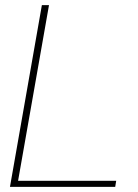

<svg xmlns="http://www.w3.org/2000/svg" viewBox="-20 -732 540 752"><path d="M431.2 0H19L144 -711.9H171.9L50.8 -23.9H435.1Z"/></svg>

Font: Creato Display Thin
Style: Italic
Weight: 265
Italic angle: -10°
Version: Version 1.000